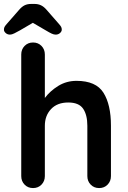

<svg xmlns="http://www.w3.org/2000/svg" viewBox="-43 -956 649 976"><path d="M521 -317V-61Q521 -35 504 -17.5Q487 0 461 0Q435 0 418 -17.5Q401 -35 401 -61V-317Q401 -372 379.5 -403.5Q358 -435 304 -435Q248 -435 216.5 -401.5Q185 -368 185 -317V-61Q185 -35 168 -17.5Q151 0 125 0Q99 0 82 -17.5Q65 -35 65 -61V-679Q65 -705 82 -722.5Q99 -740 125 -740Q151 -740 168 -722.5Q185 -705 185 -679V-458Q212 -494 253.5 -519.5Q295 -545 346 -545Q445 -545 483 -484.5Q521 -424 521 -317ZM271 -805Q271 -796 262 -788Q253 -780 240 -780Q231 -780 220 -785Q209 -790 189 -802L124 -840L59 -802Q43 -793 30 -786.5Q17 -780 8 -780Q-5 -780 -14 -788Q-23 -796 -23 -805Q-23 -813 -20 -819Q-17 -825 -8 -835L55 -907Q68 -922 82 -929Q96 -936 116 -936H132Q151 -936 165.5 -929Q180 -922 193 -907L256 -835Q265 -825 268 -819Q271 -813 271 -805Z"/></svg>

Font: Quicksand
Style: Bold
Weight: 700
Version: Version 3.000